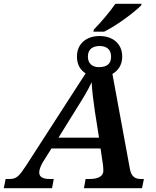

<svg xmlns="http://www.w3.org/2000/svg" viewBox="-72 -998 827 1018"><path d="M426 -842 423 -830H480C548 -863 643 -935 676 -969L679 -978H540C510 -935 462 -878 426 -842ZM-52 0H204L213 -49H192C154 -49 136 -60 136 -84C136 -97 142 -115 155 -138L201 -211H461L474 -124C475 -115 476 -103 476 -92C476 -64 448 -49 405 -49H382L373 0H681L691 -49H675C635 -49 621 -71 615 -112L524 -606C555 -624 576 -654 576 -698C576 -769 523 -807 456 -807C389 -807 336 -769 336 -698C336 -657 353 -627 382 -609L69 -124C30 -64 16 -49 -21 -49H-42ZM451 -642C418 -642 394 -661 394 -698C394 -739 422 -754 456 -754C489 -754 517 -739 517 -698C517 -660 496 -642 451 -642ZM238 -268 333 -421C370 -480 393 -517 414 -562C416 -517 423 -462 431 -408L453 -268Z"/></svg>

Font: Noto Serif SemiBold
Style: Italic
Weight: 600
Italic angle: -12°
Designer: Monotype Design Team
Foundry: Monotype Imaging Inc.
Version: Version 2.014